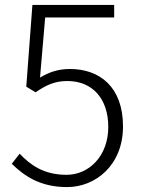

<svg xmlns="http://www.w3.org/2000/svg" viewBox="-20 -749 575 782"><path d="M253 13C369 13 481 -76 481 -234C481 -396 385 -468 265 -468C215 -468 178 -454 143 -433L164 -678H445V-729H112L87 -396L125 -373C166 -401 201 -419 254 -419C356 -419 421 -348 421 -232C421 -114 343 -37 251 -37C156 -37 102 -79 60 -123L28 -82C75 -36 140 13 253 13Z"/></svg>

Font: Noto Sans JP Light
Style: Regular
Weight: 300
Designer: Ryoko NISHIZUKA (kana & ideographs); Paul D. Hunt (Latin, Greek & Cyrillic); Wenlong ZHANG (bopomofo); Sandoll Communica
Foundry: Adobe Systems Incorporated
Version: Version 1.004;PS 1.004;hotconv 1.0.82;makeotf.lib2.5.63406